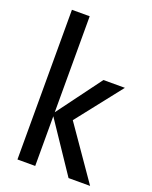

<svg xmlns="http://www.w3.org/2000/svg" viewBox="-141 -827 715 904"><g transform="rotate(20 216.5 -375.0)"><path d="M60 0V-750H149V-269L312.5 -490H420L241.5 -263L424 0H316L149 -249V0Z"/></g></svg>

Font: Cabin
Style: Regular
Weight: 400
Width: 4
Designer: Pablo Impallari
Foundry: Pablo Impallari. http://www.impallari.com Igino Marini. http://www.ikern.com
Version: Version 3.001